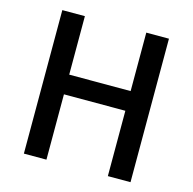

<svg xmlns="http://www.w3.org/2000/svg" viewBox="-107 -844 954 951"><g transform="rotate(15 370.0 -368.0)"><path d="M97.2 0V-735.8H212.9V-436H527.8V-735.8H644V0H527.8V-335H212.9V0Z"/></g></svg>

Font: `nÑOS CN Medium
Style: Regular
Weight: 500
Designer: Ryoko NISHIZUKA ?XZm?[P (kana & ideographs); Paul D. Hunt (Latin, Greek & Cyrillic); Wenlong ZHANG _ e??? (bopomofo); Sa
Foundry: Adobe Systems Incorporated
Version: Version 1.004 June 21, 2023